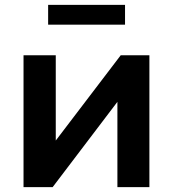

<svg xmlns="http://www.w3.org/2000/svg" viewBox="-20 -765 708 785"><path d="M76.2 0V-539.1H208V-190.4L473.6 -539.1H590.8V0H460V-348.6L195.3 0ZM176.8 -664.1V-745.1H491.2V-664.1Z"/></svg>

Font: Min Sans Bold
Style: Regular
Weight: 700
Designer: Jinseong-Kim, NotoSansCJK, Nunito
Foundry: Jinseong-Kim
Version: Version 1.400;Glyphs 3.1.2 (3151)